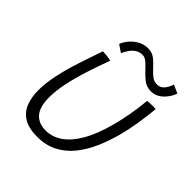

<svg xmlns="http://www.w3.org/2000/svg" viewBox="-198 -832 985 985"><g transform="rotate(45 294.5 -340.0)"><path d="M498 -507Q502.5 -508 511 -508.8Q519.5 -509.5 528 -509.5Q536 -509.5 545.5 -509.2Q555 -509 559 -508.5Q554 -454 545 -397.2Q536 -340.5 521.5 -285.5Q504.5 -223 480 -167.5Q455.5 -112 420.5 -69.2Q385.5 -26.5 338.2 -2.2Q291 22 229.5 22Q168 22 131.8 0Q95.5 -22 80 -61.2Q64.5 -100.5 64.5 -151.5Q64.5 -204 77.8 -265.5Q91 -327 112.8 -393.5Q134.5 -460 158 -527Q164 -526.5 172.2 -526Q180.5 -525.5 187.5 -525Q196 -524 204.2 -522.5Q212.5 -521 218.5 -519Q196 -459.5 175.5 -396Q155 -332.5 142.2 -272.8Q129.5 -213 129.5 -164.5Q129.5 -96 157.5 -63.8Q185.5 -31.5 237 -31.5Q285 -31.5 326.8 -60.5Q368.5 -89.5 402.8 -148.5Q437 -207.5 461 -298Q473.5 -343.5 483 -395.8Q492.5 -448 498 -507ZM190 -612.5Q197 -632 214 -652.8Q231 -673.5 256 -687.8Q281 -702 311 -702Q341 -702 361.8 -685.5Q382.5 -669 399.5 -649.5Q416 -631.5 433.5 -617Q451 -602.5 475 -602.5Q498 -602.5 513.2 -620.5Q528.5 -638.5 536 -664L581 -644Q578.5 -633.5 570.2 -618.8Q562 -604 548.8 -589.5Q535.5 -575 517.5 -565.2Q499.5 -555.5 476.5 -555.5Q443.5 -555.5 420.2 -574.8Q397 -594 377.5 -615Q362 -632 346.8 -645Q331.5 -658 314 -658Q293.5 -658 277.2 -647.5Q261 -637 249.2 -620.2Q237.5 -603.5 230 -585.5Z"/></g></svg>

Font: Grandstander Thin ExtraLight
Style: Italic
Weight: 250
Italic angle: -15°
Version: Version 1.200